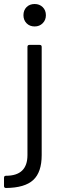

<svg xmlns="http://www.w3.org/2000/svg" viewBox="-55 -730 320 958"><path d="M-35 198V157Q-35 147 -25 147Q82 147 82 44V-496Q82 -506 92 -506H143Q153 -506 153 -496V44Q153 129 111 168Q69 207 -25 208Q-35 208 -35 198ZM118 -710Q142 -710 158 -694.5Q174 -679 174 -654Q174 -630 158 -614Q142 -598 118 -598Q93 -598 77.5 -614Q62 -630 62 -654Q62 -679 77.5 -694.5Q93 -710 118 -710Z"/></svg>

Font: Barlow GEO
Style: Regular
Weight: 400
Designer: Jeremy Tribby
Foundry: Tribby Type
Version: Version 1.408